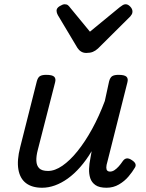

<svg xmlns="http://www.w3.org/2000/svg" viewBox="-20 -867 686 903"><path d="M178 16Q131 16 102.5 -5.5Q74 -27 66.5 -70Q59 -113 75 -175L153 -484Q158 -503 168 -509Q178 -515 197 -515Q226 -515 235 -506Q244 -497 239 -479L158 -163Q150 -133 151 -110.5Q152 -88 164.5 -75.5Q177 -63 206 -63Q238 -63 273.5 -87.5Q309 -112 344.5 -156Q380 -200 413 -260Q446 -320 473 -392L493 -484Q498 -503 508 -509Q518 -515 537 -515Q566 -515 575 -506Q584 -497 579 -479L485 -106Q480 -90 480 -79.5Q480 -69 484.5 -64.5Q489 -60 497 -60Q508 -60 518 -66.5Q528 -73 538 -84Q548 -95 558 -110Q566 -121 576.5 -122Q587 -123 600 -114Q614 -105 617 -96Q620 -87 614 -78Q603 -59 584.5 -37Q566 -15 539.5 0.5Q513 16 481 16Q447 16 429 3.5Q411 -9 404.5 -29Q398 -49 399 -73.5Q400 -98 405 -122L411 -156Q386 -114 357.5 -81.5Q329 -49 299 -27.5Q269 -6 238.5 5Q208 16 178 16ZM571 -847Q582 -847 592.5 -836Q603 -825 603 -813Q603 -805 600 -800Q597 -795 593 -790L441 -639Q429 -628 416.5 -623Q404 -618 386 -618Q372 -618 361.5 -624.5Q351 -631 344 -642L252 -796Q248 -804 247 -809Q246 -814 246 -817Q246 -829 260.5 -838Q275 -847 284 -847Q294 -847 299.5 -842.5Q305 -838 310 -831L403 -718L543 -833Q550 -838 556.5 -842.5Q563 -847 571 -847Z"/></svg>

Font: Playwrite DE SAS
Style: Regular
Weight: 400
Designer: Veronika Burian, José Scaglione
Foundry: TypeTogether
Version: Version 1.002